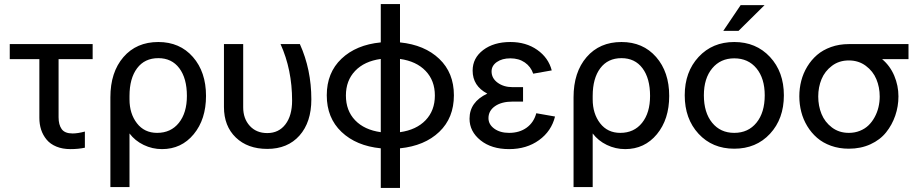

<svg xmlns="http://www.w3.org/2000/svg" viewBox="-20 -721 4500 941"><path d="M172.9 -143.1V-431.2H27.8V-504.9H434.1V-431.2H267.1V-146Q267.1 -109.9 282.2 -88.4Q297.4 -66.9 335.9 -66.9Q360.8 -66.9 396 -76.2V2.9Q363.8 9.8 325.2 9.8Q286.1 9.8 256.1 -2.7Q226.1 -15.1 208.3 -36.9Q190.4 -58.6 181.6 -85.4Q172.9 -112.3 172.9 -143.1Z M614.7 -251V-233.9Q614.7 -164.1 651.1 -116.9Q687.5 -69.8 750 -69.8Q817.4 -69.8 856.7 -118.9Q896 -168 896 -251Q896 -336.9 858.9 -386.5Q821.8 -436 755.9 -436Q689 -436 651.9 -386.5Q614.7 -336.9 614.7 -251ZM755.9 -515.1Q861.3 -515.1 925.5 -441.7Q989.7 -368.2 989.7 -251Q989.7 -136.2 929.4 -63.2Q869.1 9.8 773.9 9.8Q726.6 9.8 684.1 -10.7Q641.6 -31.2 614.7 -66.9V195.8H521V-244.1Q521 -367.2 585 -441.2Q648.9 -515.1 755.9 -515.1Z M1290 8.8Q1193.8 8.8 1135.7 -47.1Q1077.6 -103 1077.6 -196.8V-504.9H1171.9V-194.8Q1171.9 -139.6 1204.1 -104.2Q1236.3 -68.8 1290 -68.8Q1346.2 -68.8 1378.9 -111.6Q1411.6 -154.3 1411.6 -228Q1411.6 -379.4 1355 -504.9H1449.7Q1505.9 -380.4 1505.9 -233.9Q1505.9 -122.1 1447.8 -56.6Q1389.6 8.8 1290 8.8Z M1846.2 200.2V5.9Q1726.1 -5.9 1653.8 -74.5Q1581.5 -143.1 1581.5 -253.9Q1581.5 -364.7 1653.6 -433.1Q1725.6 -501.5 1846.2 -513.2V-701.2H1940.4V-513.2Q2061 -501 2132.8 -432.6Q2204.6 -364.3 2204.6 -253.9Q2204.6 -143.1 2132.8 -74.7Q2061 -6.3 1940.4 5.9V200.2ZM1675.3 -252.9Q1675.3 -178.7 1720.5 -131.6Q1765.6 -84.5 1846.2 -73.2V-432.1Q1765.6 -420.9 1720.5 -373.5Q1675.3 -326.2 1675.3 -252.9ZM2111.3 -252.9Q2111.3 -326.2 2065.9 -373.5Q2020.5 -420.9 1940.4 -432.1V-73.2Q2020.5 -84.5 2065.9 -131.8Q2111.3 -179.2 2111.3 -252.9Z M2543.5 -223.1H2492.2Q2438.5 -223.1 2406.2 -200.7Q2374 -178.2 2374 -142.1Q2374 -111.3 2402.3 -90.6Q2430.7 -69.8 2475.1 -69.8Q2525.9 -69.8 2561 -95.2Q2596.2 -120.6 2608.4 -166L2700.2 -149.9Q2682.6 -78.1 2621.8 -34.2Q2561 9.8 2475.1 9.8Q2388.7 9.8 2335 -33.4Q2281.2 -76.7 2281.2 -139.2Q2281.2 -221.2 2368.2 -262.2Q2296.4 -299.8 2296.4 -375Q2296.4 -436.5 2348.1 -475.8Q2399.9 -515.1 2481.4 -515.1Q2558.1 -515.1 2613 -476.6Q2668 -438 2684.1 -376L2593.3 -359.9Q2581.5 -394.5 2552.2 -414.8Q2522.9 -435.1 2481.4 -435.1Q2440.9 -435.1 2415 -417Q2389.2 -398.9 2389.2 -371.1Q2389.2 -337.4 2418.9 -315.7Q2448.7 -293.9 2492.2 -293.9H2543.5Z M2884.8 -251V-233.9Q2884.8 -164.1 2921.1 -116.9Q2957.5 -69.8 3020 -69.8Q3087.4 -69.8 3126.7 -118.9Q3166 -168 3166 -251Q3166 -336.9 3128.9 -386.5Q3091.8 -436 3025.9 -436Q2959 -436 2921.9 -386.5Q2884.8 -336.9 2884.8 -251ZM3025.9 -515.1Q3131.3 -515.1 3195.6 -441.7Q3259.8 -368.2 3259.8 -251Q3259.8 -136.2 3199.5 -63.2Q3139.2 9.8 3043.9 9.8Q2996.6 9.8 2954.1 -10.7Q2911.6 -31.2 2884.8 -66.9V195.8H2791V-244.1Q2791 -367.2 2855 -441.2Q2918.9 -515.1 3025.9 -515.1Z M3821.8 -253.9Q3821.8 -138.7 3753.9 -65.4Q3686 7.8 3578.6 7.8Q3471.2 7.8 3403.6 -65.4Q3335.9 -138.7 3335.9 -253.9Q3335.9 -368.7 3403.8 -441.9Q3471.7 -515.1 3578.6 -515.1Q3685.5 -515.1 3753.7 -441.9Q3821.8 -368.7 3821.8 -253.9ZM3429.7 -253.9Q3429.7 -169.4 3470.2 -119.6Q3510.7 -69.8 3578.6 -69.8Q3647 -69.8 3687.5 -119.6Q3728 -169.4 3728 -253.9Q3728 -336.9 3687.5 -386Q3647 -435.1 3578.6 -435.1Q3511.2 -435.1 3470.5 -386Q3429.7 -336.9 3429.7 -253.9ZM3609.9 -695.8H3727.1L3599.6 -569.8H3524.9Z M4140.1 7.8Q4092.8 7.8 4052.7 -6.6Q4012.7 -21 3984.4 -45.7Q3956.1 -70.3 3936.3 -103Q3916.5 -135.7 3907 -172.9Q3897.5 -210 3897.5 -249Q3897.5 -288.1 3907 -325Q3916.5 -361.8 3936.3 -394.5Q3956.1 -427.2 3984.4 -451.7Q4012.7 -476.1 4052.7 -490.5Q4092.8 -504.9 4140.1 -504.9H4432.6V-431.2H4303.2Q4342.3 -398.4 4362.8 -349.9Q4383.3 -301.3 4383.3 -249Q4383.3 -199.7 4367.7 -154.3Q4352.1 -108.9 4322.8 -72.3Q4293.5 -35.6 4246.1 -13.9Q4198.7 7.8 4140.1 7.8ZM3990.2 -248Q3990.2 -202.1 4006.3 -162.4Q4022.5 -122.6 4057.4 -96.2Q4092.3 -69.8 4140.1 -69.8Q4169.4 -69.8 4194.3 -79.8Q4219.2 -89.8 4236.8 -106.9Q4254.4 -124 4266.8 -147Q4279.3 -169.9 4285.4 -195.6Q4291.5 -221.2 4291.5 -248Q4291.5 -293.5 4275.1 -332.8Q4258.8 -372.1 4223.4 -398.4Q4188 -424.8 4140.1 -424.8Q4092.3 -424.8 4057.4 -398.4Q4022.5 -372.1 4006.3 -332.8Q3990.2 -293.5 3990.2 -248Z"/></svg>

Font: LT Superior Med
Style: Regular
Weight: 500
Designer: Daniel Lyons
Foundry: LyonsType
Version: Version 1.000